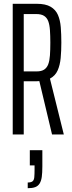

<svg xmlns="http://www.w3.org/2000/svg" viewBox="-20 -708 380 1011"><path d="M47 0V-688H174Q220 -688 246.5 -672.5Q273 -657 285 -629.5Q297 -602 300 -564.5Q303 -527 303 -484Q303 -440 299.5 -402.5Q296 -365 283.5 -337Q271 -309 243 -294L316 0H254L184 -294L202 -283Q196 -282 187.5 -281Q179 -280 170 -280H105V0ZM105 -332H173Q198 -332 212.5 -341.5Q227 -351 234 -369.5Q241 -388 243 -416.5Q245 -445 245 -483Q245 -520 243 -549Q241 -578 234 -596.5Q227 -615 212 -624.5Q197 -634 171 -634H105ZM126 283V253Q143 253 151 247Q159 241 160.5 225.5Q162 210 162 185V163H137V83H203V168Q203 202 200 223.5Q197 245 188.5 258.5Q180 272 165 277.5Q150 283 126 283Z"/></svg>

Font: Saira UltraCondensed
Style: Regular
Weight: 400
Width: 1
Designer: Hector Gatti with collaboration of the Omnibus-Type team
Foundry: Omnibus-Type
Version: Version 1.101